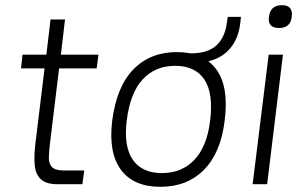

<svg xmlns="http://www.w3.org/2000/svg" viewBox="-20 -711 1161 741"><path d="M67 -500H159L175 -636H231L215 -500H360L353 -447H208L172 -150Q169 -124 168.5 -102Q168 -80 180.5 -66.5Q193 -53 227 -53H305L298 0H202Q158 0 137.5 -19.5Q117 -39 114 -73.5Q111 -108 116 -152L152 -447H61Z M413 -245Q430 -377 495 -443.5Q560 -510 663 -510Q765 -510 814.5 -443.5Q864 -377 847 -245Q832 -121 767 -55.5Q702 10 599 10Q496 10 447 -55.5Q398 -121 413 -245ZM605 -43Q682 -43 730.5 -94.5Q779 -146 791 -245Q804 -352 768.5 -404.5Q733 -457 656 -457Q579 -457 530.5 -404.5Q482 -352 469 -245Q457 -146 492.5 -94.5Q528 -43 605 -43ZM740 -468 714 -492 716 -505Q782 -505 815.5 -536Q849 -567 856 -626L859 -646H910L907 -619Q898 -550 855.5 -511Q813 -472 740 -468Z M1018 -646Q1023 -691 1068 -691Q1112 -691 1106 -646Q1101 -603 1057 -603Q1012 -603 1018 -646ZM1017 -500H1072L1011 0H955Z"/></svg>

Font: Haskoy Light
Style: Italic
Weight: 300
Designer: Ertekin Erdin
Foundry: Ertekin Erdin
Version: Version 2.000; ttfautohint (v1.8.4.7-5d5b)